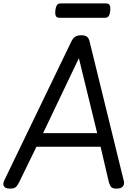

<svg xmlns="http://www.w3.org/2000/svg" viewBox="-29 -1098 801 1132"><path d="M29 14Q3 14 -5.5 0.5Q-14 -13 -4 -34L390 -850Q401 -873 414 -881.5Q427 -890 451 -890Q473 -890 484.5 -881Q496 -872 501 -846L701 -31Q706 -11 695 1.5Q684 14 658 14Q636 14 627.5 5.5Q619 -3 613 -23L564 -233H186L84 -24Q73 -2 63 6Q53 14 29 14ZM225 -313H544L436 -755ZM322 -993Q305 -993 300 -1004.5Q295 -1016 297 -1034Q299 -1054 305.5 -1066Q312 -1078 329 -1078H595Q614 -1078 618.5 -1065.5Q623 -1053 621 -1034Q619 -1015 612.5 -1004Q606 -993 588 -993Z"/></svg>

Font: Playwrite GB S
Style: Italic
Weight: 400
Italic angle: -7°
Designer: Veronika Burian, José Scaglione
Foundry: TypeTogether
Version: Version 1.000